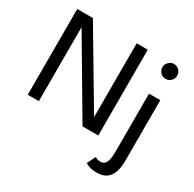

<svg xmlns="http://www.w3.org/2000/svg" viewBox="-187 -863 1292 1280"><g transform="rotate(30 458.5 -223.0)"><path d="M135.5 -579 141 -578V0H55.5V-660H176L518.5 -82.5L513 -81.5V-660H598.5V0H477ZM713 220Q679.5 220 657 212.5Q634.5 205 624 198L656.5 131.5Q663 137 671.8 140.8Q680.5 144.5 697.5 144.5Q719.5 144.5 731.2 131Q743 117.5 747.5 93.2Q752 69 752 36V-410.5H839V57Q839 105.5 826.8 142.2Q814.5 179 787 199.5Q759.5 220 713 220ZM798 -551Q774 -551 757.5 -567.8Q741 -584.5 741 -608Q741 -623.5 748.8 -636.5Q756.5 -649.5 769.5 -657.5Q782.5 -665.5 798 -665.5Q814 -665.5 827 -657.5Q840 -649.5 847.5 -636.5Q855 -623.5 855 -608Q855 -584.5 838.5 -567.8Q822 -551 798 -551Z"/></g></svg>

Font: League Spartan Thin
Style: Regular
Weight: 400
Version: Version 2.002